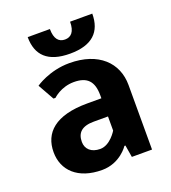

<svg xmlns="http://www.w3.org/2000/svg" viewBox="-129 -787 798 894"><g transform="rotate(-20 270.0 -340.0)"><path d="M335 -305H265C105 -305 40 -240 40 -145C40 -55 105 10 225 10C315 10 360 -60 360 -60H365L375 0H475V-320C475 -430 395 -510 250 -510C150 -510 80 -460 80 -460L125 -380H135C135 -380 175 -420 240 -420C305 -420 335 -390 335 -320ZM335 -145C335 -145 300 -85 250 -85C205 -85 180 -110 180 -145C180 -190 205 -215 265 -215H335ZM270 -620C240 -620 220 -640 220 -690H110C110 -600 160 -550 270 -550C380 -550 430 -600 430 -690H320C320 -640 300 -620 270 -620Z"/></g></svg>

Font: Scada
Style: Bold
Weight: 700
Designer: Jovanny Lemonad
Foundry: Jovanny Lemonad
Version: Version 3.005